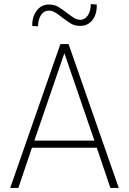

<svg xmlns="http://www.w3.org/2000/svg" viewBox="-20 -921 632 941"><path d="M30 0 276 -705H316L562 0H521L452 -204L472 -197H118L139 -204L70 0ZM295 -659 147 -228 133 -232H457L444 -228L296 -659ZM166 -792 138 -794Q137 -839 160 -869Q183 -899 220 -899Q248 -899 269 -885.5Q290 -872 309 -857Q326 -844 341.5 -834Q357 -824 373 -824Q396 -824 410.5 -845.5Q425 -867 425 -901L454 -899Q456 -853 433.5 -823.5Q411 -794 373 -794Q345 -794 324 -807.5Q303 -821 284 -836Q268 -849 252 -859Q236 -869 219 -869Q196 -869 181.5 -848Q167 -827 166 -792Z"/></svg>

Font: Nunito Sans 12pt ExtraLight Condensed
Style: Regular
Weight: 200
Width: 3
Version: Version 3.101;gftools[0.9.27]